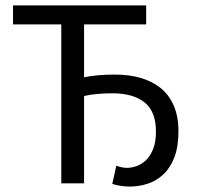

<svg xmlns="http://www.w3.org/2000/svg" viewBox="-20 -676 727 708"><path d="M458 12Q441 12 423 9Q405 6 394 2L409 -65Q416 -62 427 -59.5Q438 -57 448 -57Q466 -57 485 -64Q504 -71 519.5 -86.5Q535 -102 545 -127.5Q555 -153 555 -191Q555 -265 513 -298.5Q471 -332 394 -332Q365 -332 338 -329.5Q311 -327 290 -322V0H206V-586H28V-656H519V-586H290V-391Q314 -396 342.5 -398.5Q371 -401 405 -401Q455 -401 497.5 -389Q540 -377 571.5 -352Q603 -327 620.5 -287Q638 -247 638 -192Q638 -135 623 -96Q608 -57 582.5 -33Q557 -9 524.5 1.5Q492 12 458 12Z"/></svg>

Font: Pinyin1712
Style: Regular
Weight: 400
Version: Version 1